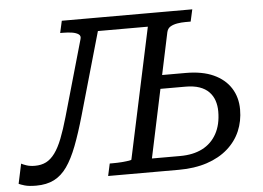

<svg xmlns="http://www.w3.org/2000/svg" viewBox="-102 -777 1175 859"><g transform="rotate(-5 485.5 -347.5)"><path d="M329 -710H683L671 -650H314ZM669 0H351L363 -55H374Q399 -55 418 -56.5Q437 -58 449 -60Q461 -62 461 -64L599 -710H791L779 -656H755Q737 -656 719 -653Q701 -650 688 -642.5Q675 -635 671 -618L553 -61H680Q738 -61 779.5 -82Q821 -103 844 -144.5Q867 -186 867 -245Q867 -271 859.5 -293.5Q852 -316 835.5 -333Q819 -350 793 -359Q767 -368 730 -368H579L592 -429H737Q811 -429 861.5 -406Q912 -383 938.5 -341.5Q965 -300 965 -245Q965 -193 946 -148.5Q927 -104 889 -70.5Q851 -37 795.5 -18.5Q740 0 669 0ZM184 -280 281 -620Q286 -635 275.5 -642.5Q265 -650 246.5 -653Q228 -656 204 -656H193L205 -710H379L256 -279Q234 -202 212.5 -146Q191 -90 166 -54.5Q141 -19 107.5 -2Q74 15 27 15Q-6 15 -24.5 9.5Q-43 4 -51 0L-32 -89Q-25 -85 -9 -79.5Q7 -74 29 -74Q58 -74 79.5 -85Q101 -96 119 -120.5Q137 -145 152.5 -184.5Q168 -224 184 -280Z"/></g></svg>

Font: Roboto Serif
Style: Italic
Weight: 400
Italic angle: -10°
Designer: Greg Gazdowicz
Foundry: Commercial Type
Version: Version 1.008